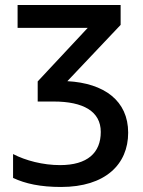

<svg xmlns="http://www.w3.org/2000/svg" viewBox="-20 -734 570 764"><path d="M223 10C399 10 490 -80 490 -206C490 -333 395 -403 248 -411L460 -635V-714H50V-623H329L130 -410V-330H194C311 -330 381 -291 381 -209C381 -126 328 -77 219 -77C151 -77 82 -95 32 -121V-26C81 -3 141 10 223 10Z"/></svg>

Font: Noto Sans Mono Condensed Medium
Style: Regular
Weight: 500
Width: 3
Designer: Monotype Design Team
Foundry: Monotype Imaging Inc.
Version: Version 2.014